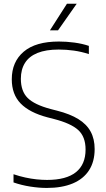

<svg xmlns="http://www.w3.org/2000/svg" viewBox="-20 -964 551 994"><path d="M222 9Q182 9 137 2Q92 -5 50 -19.5V-62Q81 -51.5 111 -45Q141 -38.5 169.2 -35.5Q197.5 -32.5 223.5 -32.5Q323 -32.5 373 -72.5Q423 -112.5 423 -190Q423 -256 385 -290.8Q347 -325.5 259 -348L226 -356.5Q133 -381 87 -428.2Q41 -475.5 41 -553.5Q41 -644 102.8 -696.5Q164.5 -749 285 -749Q324.5 -749 365.2 -743.5Q406 -738 440 -726.5V-684Q401.5 -696.5 362.5 -702Q323.5 -707.5 284 -707.5Q218 -707.5 174.5 -690Q131 -672.5 109.5 -638.5Q88 -604.5 88 -556Q88 -492 123 -457Q158 -422 242.5 -399.5L275.5 -391Q342.5 -374 385.5 -347.5Q428.5 -321 449.2 -282.8Q470 -244.5 470 -192.5Q470 -127.5 441 -82.5Q412 -37.5 356.5 -14.2Q301 9 222 9ZM238.5 -807 326.5 -944.5H377L280.5 -807Z"/></svg>

Font: Encode Sans SC Condensed Thin ExtraLight
Style: Regular
Weight: 250
Version: Version 3.002